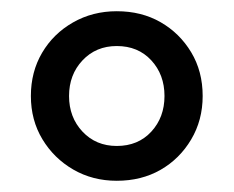

<svg xmlns="http://www.w3.org/2000/svg" viewBox="-20 -734 416 342"><path d="M188 -412Q145 -412 110.5 -432Q76 -452 55.5 -486Q35 -520 35 -563Q35 -606 55 -640Q75 -674 110 -694Q145 -714 188 -714Q232 -714 266 -694.5Q300 -675 320.5 -641Q341 -607 341 -563Q341 -520 320.5 -485.5Q300 -451 266 -431.5Q232 -412 188 -412ZM188 -474Q226 -474 249.5 -499.5Q273 -525 273 -563Q273 -601 249.5 -626.5Q226 -652 188 -652Q151 -652 127 -626.5Q103 -601 103 -563Q103 -525 127 -499.5Q151 -474 188 -474Z"/></svg>

Font: Nunito Sans 11pt SemiBold
Style: Regular
Weight: 600
Version: Version 3.101;gftools[0.9.27]